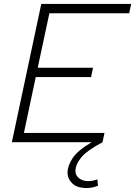

<svg xmlns="http://www.w3.org/2000/svg" viewBox="-20 -720 684 972"><path d="M419 232Q370 232 346 208.5Q322 185 322 154Q322 119 348 80Q374 41 444 0H40L189 -700H644L634 -653H230L171 -377H451L441 -330H161L101 -47H509L499 0Q420 42 391 77.5Q362 113 362 146Q362 168 380.5 182.5Q399 197 427 197Q438 197 450.5 194.5Q463 192 473 188L476 220Q465 225 450 228.5Q435 232 419 232Z"/></svg>

Font: Red Hat Text
Style: Italic
Weight: 300
Italic angle: -12°
Designer: Pentagram, MCKL
Foundry: Pentagram, MCKL
Version: Version 1.023